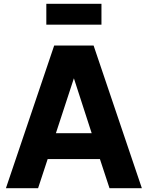

<svg xmlns="http://www.w3.org/2000/svg" viewBox="-20 -983 772 1003"><path d="M263 -745H469L721 0H552L502 -152H229L179 0H11ZM459 -287 366 -574 272 -287ZM222 -963H510V-854H222Z"/></svg>

Font: Evergrow Sans 
Style: ExtraBold
Weight: 800
Foundry: 10Web
Version: Version 1.000